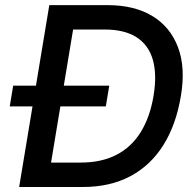

<svg xmlns="http://www.w3.org/2000/svg" viewBox="-20 -748 783 768"><path d="M310.5 0H113.3L128.9 -97.7H302.7Q385.7 -97.7 445.8 -128.7Q505.9 -159.7 543 -219.7Q580.1 -279.8 594.2 -364.7Q608.4 -450.7 591.1 -509.8Q573.7 -568.8 525.6 -599.4Q477.5 -629.9 398.4 -629.9H213.9L230 -727.5H409.7Q517.6 -727.5 589.6 -683.8Q661.6 -640.1 692.1 -558.8Q722.7 -477.5 703.6 -364.3Q684.6 -249.5 633.8 -168.2Q583 -86.9 502 -43.5Q420.9 0 310.5 0ZM288.6 -727.5 168 0H56.6L177.2 -727.5ZM19 -322.3 32.7 -405.3H417L403.3 -322.3Z"/></svg>

Font: Inter Medium
Style: Italic
Weight: 500
Italic angle: -9.3988°
Designer: Rasmus Andersson
Foundry: rsms
Version: Version 4.001;git-66647c0bb